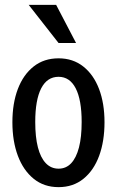

<svg xmlns="http://www.w3.org/2000/svg" viewBox="-20 -760 481 790"><path d="M221 10Q161 10 118.5 -24.5Q76 -59 53.5 -119Q31 -179 31 -257Q31 -335 53.5 -394Q76 -453 118.5 -486.5Q161 -520 221 -520Q280 -520 322.5 -486.5Q365 -453 387.5 -394Q410 -335 410 -257Q410 -179 388 -119Q366 -59 323.5 -24.5Q281 10 221 10ZM221 -66Q252 -66 273 -88.5Q294 -111 305 -153.5Q316 -196 316 -258Q316 -349 291.5 -396.5Q267 -444 221 -444Q174 -444 149.5 -396.5Q125 -349 125 -258Q125 -196 136 -153.5Q147 -111 168.5 -88.5Q190 -66 221 -66ZM221 -583 98 -740H211L293 -583Z"/></svg>

Font: Instrument Sans Condensed Medium
Style: Regular
Weight: 500
Width: 3
Designer: Rodrigo Fuenzalida
Foundry: fragTYPE
Version: Version 1.000;gftools[0.9.28]